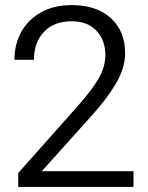

<svg xmlns="http://www.w3.org/2000/svg" viewBox="-20 -738 584 758"><path d="M52 -55 284 -316Q347 -387 371.5 -432Q396 -477 396 -520Q396 -579 361 -616.5Q326 -654 263 -654Q193 -654 153.5 -612Q114 -570 114 -502H37Q37 -562 63.5 -611Q90 -660 141.5 -689Q193 -718 263 -718Q361 -718 417.5 -666.5Q474 -615 474 -528Q474 -470 437.5 -408Q401 -346 338 -277L145 -62H507V0H52Z"/></svg>

Font: Freesentation 4 Regular
Style: Regular
Weight: 400
Designer: glyphs from Roboto by Christian Robertson / Hangul glyphs from Noto Sans CJK(Source Han Sans) by Jang Soo-young and Kang
Foundry: PT&
Version: Version 2.001